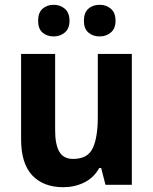

<svg xmlns="http://www.w3.org/2000/svg" viewBox="-20 -771 640 801"><path d="M530 -546V0H420L402 -70H394Q371 -29 331 -9.5Q291 10 244 10Q161 10 114.5 -39.5Q68 -89 68 -190V-546H210V-228Q210 -168 227.5 -138Q245 -108 285 -108Q346 -108 367 -153Q388 -198 388 -282V-546ZM139 -684Q139 -718 157.5 -734.5Q176 -751 204 -751Q231 -751 250.5 -734.5Q270 -718 270 -684Q270 -652 250.5 -635.5Q231 -619 204 -619Q176 -619 157.5 -635Q139 -651 139 -684ZM330 -684Q330 -718 348.5 -734.5Q367 -751 396 -751Q423 -751 442.5 -734.5Q462 -718 462 -684Q462 -652 442.5 -635.5Q423 -619 396 -619Q367 -619 348.5 -635.5Q330 -652 330 -684Z"/></svg>

Font: Noto Sans Devanagari UI SemiCondensed
Style: Bold
Weight: 700
Width: 4
Designer: Jelle Bosma - Monotype Design Team
Foundry: Monotype Imaging Inc.
Version: Version 2.004; ttfautohint (v1.8.4.7-5d5b)